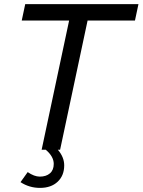

<svg xmlns="http://www.w3.org/2000/svg" viewBox="-20 -730 695 936"><path d="M103 -710H655L638 -630H407L273 0H262Q293 36 293 76Q293 126 261 156Q229 186 175 186Q123 186 80 158L115 109Q147 131 174 131Q205 131 223.5 115Q242 99 242 69Q242 33 203 0H183L317 -630H86Z"/></svg>

Font: Raleway-v4020 Medium
Style: Italic
Weight: 500
Italic angle: -12°
Designer: Matt McInerney, Pablo Impallari, Rodrigo Fuenzalida
Foundry: Matt McInerney, Pablo Impallari, Rodrigo Fuenzalida
Version: Version 4.020;PS 004.020;hotconv 1.0.88;makeotf.lib2.5.64775